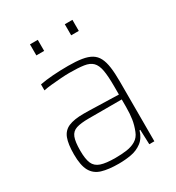

<svg xmlns="http://www.w3.org/2000/svg" viewBox="-170 -804 842 917"><g transform="rotate(-30 251.0 -345.0)"><path d="M217 8Q161 8 124.5 -3Q88 -14 70.5 -45.5Q53 -77 53 -138Q53 -194 65 -225.5Q77 -257 107 -270Q137 -283 191 -283Q204 -283 226 -282.5Q248 -282 276 -281Q304 -280 331.5 -279.5Q359 -279 382 -278V-324Q382 -380 376 -412.5Q370 -445 354 -461Q338 -477 307.5 -481.5Q277 -486 228 -486Q208 -486 181 -484Q154 -482 128.5 -479.5Q103 -477 84 -473V-506Q115 -512 155 -515Q195 -518 240 -518Q284 -518 315 -513Q346 -508 366 -496Q386 -484 397 -462.5Q408 -441 412.5 -408.5Q417 -376 417 -330V0H389L386 -81H382Q371 -43 345 -23.5Q319 -4 286 2Q253 8 217 8ZM217 -24Q251 -24 279.5 -28Q308 -32 329.5 -45Q351 -58 361 -84Q373 -114 377.5 -143Q382 -172 382 -210V-251H200Q156 -251 131.5 -243Q107 -235 97.5 -211Q88 -187 88 -138Q88 -92 98.5 -67.5Q109 -43 137 -33.5Q165 -24 217 -24ZM134 -637V-698H177V-637ZM326 -637V-698H368V-637Z"/></g></svg>

Font: Saira Thin SemiCondensed
Style: Regular
Weight: 100
Width: 4
Version: Version 1.101